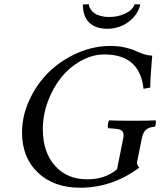

<svg xmlns="http://www.w3.org/2000/svg" viewBox="-20 -876 756 906"><path d="M501 -659.2Q537.6 -659.2 569.1 -652.1Q600.6 -645 618.4 -636.5Q636.2 -627.9 657.7 -620.8Q679.2 -613.8 698.2 -613.8Q689 -507.8 689 -462.9L657.2 -457Q640.1 -619.1 472.2 -619.1Q416.5 -619.1 363 -589.6Q309.6 -560.1 270 -511.7Q230.5 -463.4 206.3 -398.4Q182.1 -333.5 182.1 -266.1Q182.1 -158.7 239.3 -94.2Q296.4 -29.8 391.1 -29.8Q476.6 -29.8 532.2 -77.1L562 -226.1Q563 -230 563 -238.8Q563 -253.9 553 -260.7Q543 -267.6 518.1 -269L490.2 -271Q485.4 -291.5 495.1 -308.1Q523.9 -306.2 607.9 -306.2Q688 -306.2 713.9 -308.1Q716.8 -305.2 715.3 -293.5Q713.9 -281.7 710 -277.8Q683.6 -276.4 669.4 -264.2Q655.3 -252 649.9 -226.1L627 -112.8Q624.5 -97.7 637.2 -85Q509.8 9.8 357.9 9.8Q233.9 9.8 158.9 -61.3Q84 -132.3 84 -251Q84 -329.1 118.7 -404.3Q153.3 -479.5 210 -535.2Q266.6 -590.8 343.5 -625Q420.4 -659.2 501 -659.2ZM642.1 -855Q634.3 -819.8 608.9 -792.7Q583.5 -765.6 551.8 -752.9Q520 -740.2 487.8 -740.2Q430.7 -740.2 400.9 -769.5Q371.1 -798.8 371.1 -855L398.9 -856Q399.4 -851.1 400.9 -845.7Q402.3 -840.3 408.7 -830.8Q415 -821.3 424.8 -814Q434.6 -806.6 453.4 -801.3Q472.2 -795.9 497.1 -795.9Q537.1 -795.9 571.5 -812.3Q606 -828.6 615.2 -856Z"/></svg>

Font: Common Serif News
Style: Italic
Weight: 450
Italic angle: -12°
Designer: Philipp H. Poll, Khaled Hosny
Foundry: Stefan Peev, Context Ltd.
Version: Version 1.026